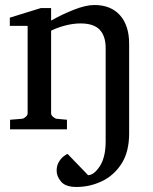

<svg xmlns="http://www.w3.org/2000/svg" viewBox="-20 -514 607 763"><path d="M493.2 16.1Q493.2 89.8 462.6 137Q432.1 184.1 384.3 206.5Q336.4 229 284.2 229Q240.7 229 222.9 208Q205.1 187 205.1 164.1Q205.1 143.6 214.4 128.7Q223.6 113.8 234.4 106Q245.1 98.1 249 98.1L330.1 182.1Q353 182.1 376.5 146.7Q399.9 111.3 399.9 46.9V-323.2Q399.9 -370.6 376.2 -395.8Q352.5 -420.9 299.8 -420.9Q271.5 -420.9 240 -412.8Q208.5 -404.8 183.1 -392.1V-63Q183.1 -56.6 190.7 -49.8Q198.2 -43 205.1 -42L246.1 -38.1V0H20V-38.1L67.9 -42Q74.7 -43 82.3 -49.8Q89.8 -56.6 89.8 -63V-411.1H19V-443.8L142.1 -481.9H183.1V-432.1Q225.1 -456.1 272.9 -475.1Q320.8 -494.1 355 -494.1Q420.4 -494.1 456.8 -453.4Q493.2 -412.6 493.2 -339.8Z"/></svg>

Font: Charis
Style: Regular
Weight: 400
Designer: Walt Agee, Miriam Martin, Annie Olsen, Victor Gaultney, Lorna Priest, Alan Ward, Bob Hallissy, Martin Hosken, Sharon Cor
Foundry: SIL Global
Version: Version 7.000